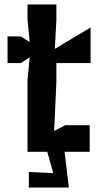

<svg xmlns="http://www.w3.org/2000/svg" viewBox="-20 -684 452 865"><path d="M234 -314V-400H388V-560L227 -464L234 -594V-664H104V-594L114 -494L74 -520H14V-400H74L114 -426L104 -326V0H193L220 96L110 91V161H290L271 0H384V-120H274L224 -94Z"/></svg>

Font: Pescante Normal
Style: Regular
Weight: 400
Designer: Ariel Martín Pérez
Foundry: Tunera Type Foundry
Version: Version 1.000;FEAKit 1.0